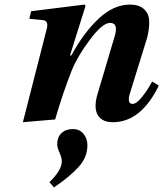

<svg xmlns="http://www.w3.org/2000/svg" viewBox="-20 -522 714 839"><path d="M80 12 183 -391Q195 -431 168 -434L108 -440L116 -473L349 -502L354 -497L286 -280H292Q344 -377 410 -439.5Q476 -502 548 -502Q588 -502 609.5 -482Q631 -462 632 -429.5Q633 -397 623 -357L548 -115Q534 -68 559 -68Q576 -68 600 -97.5Q624 -127 645 -166L674 -148Q596 12 473 12Q426 12 407.5 -19Q389 -50 405 -107L481 -363Q499 -422 461 -422Q428 -422 373.5 -349.5Q319 -277 293 -213Q253 -111 221 0ZM196 274Q250 222 250 183Q250 167 240 145Q230 123 230 107Q230 78 248.5 60Q267 42 298 42Q328 42 345 63Q362 84 362 113Q362 165 323.5 207.5Q285 250 216 297Z"/></svg>

Font: Lingua Franca
Style: Bold Italic
Weight: 700
Italic angle: -13°
Version: Version 1.19